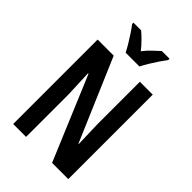

<svg xmlns="http://www.w3.org/2000/svg" viewBox="-271 -1094 1148 1148"><g transform="rotate(45 303.5 -519.5)"><path d="M537 -51H400L177 -582H173Q176 -524 177 -485.5Q178 -447 180 -413V-51H71V-765H207L430 -244H433Q431 -304 430 -340Q429 -376 428 -411V-765H537ZM245 -828Q235 -848 219 -875Q203 -902 185 -929Q167 -956 151 -977V-988H216Q234 -973 258 -949Q282 -925 303 -898Q326 -928 347.5 -947.5Q369 -967 391 -988H456V-977Q441 -957 423 -930.5Q405 -904 388.5 -876.5Q372 -849 362 -828Z"/></g></svg>

Font: Noto Sans Tamil UI ExtraCondensed SemiBold
Style: Regular
Weight: 600
Width: 2
Designer: Jelle Bosma - Monotype Design Team
Foundry: Monotype Imaging Inc.
Version: Version 2.004; ttfautohint (v1.8.4.7-5d5b)